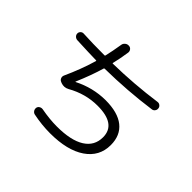

<svg xmlns="http://www.w3.org/2000/svg" viewBox="-174 -1057 1348 1348"><g transform="rotate(45 500.0 -383.0)"><path d="M129.9 -567.4Q116.2 -568.4 106.4 -578.1Q96.7 -587.9 96.7 -601.1Q96.7 -614.3 106.4 -623.5Q116.2 -632.8 129.9 -631.8Q218.8 -627 339.8 -627Q344.7 -627 345.7 -630.9Q359.4 -688.5 371.1 -761.7Q373 -776.4 385.3 -786.6Q397.5 -796.9 412.1 -795.9H415Q428.7 -794.9 437.5 -783.7Q446.3 -772.5 444.3 -757.8Q434.6 -691.4 419.9 -630.9Q418 -627 423.8 -627Q632.8 -630.9 835 -659.2Q848.6 -661.1 859.4 -652.3Q870.1 -643.6 871.1 -630.9Q873 -617.2 864.3 -606Q855.5 -594.7 841.8 -593.8Q630.9 -564.5 407.2 -561.5Q403.3 -561.5 401.4 -556.6Q376 -467.8 327.1 -353.5V-351.6H330.1Q443.4 -409.2 567.4 -410.2Q690.4 -410.2 753.9 -359.4Q817.4 -308.6 817.4 -212.9Q817.4 -99.6 722.2 -34.7Q627 30.3 457 30.3Q374 30.3 288.1 12.7Q275.4 9.8 267.6 -1.5Q259.8 -12.7 261.7 -27.3Q263.7 -40 275.4 -47.4Q287.1 -54.7 300.8 -52.7Q385.7 -37.1 457 -37.1Q595.7 -37.1 668 -82.5Q740.2 -127.9 740.2 -212.9Q740.2 -342.8 556.6 -342.8Q437.5 -342.8 329.1 -281.2Q298.8 -264.6 265.6 -276.4L256.8 -280.3Q244.1 -285.2 238.8 -298.3Q233.4 -311.5 239.3 -325.2Q293 -442.4 326.2 -555.7Q328.1 -560.5 323.2 -560.5Q259.8 -561.5 129.9 -567.4Z"/></g></svg>

Font: Rounded-L Mgen+ 2m regular
Style: Regular
Weight: 400
Designer: [Source Han Sans]
Ryoko NISHIZUKA  (kana & ideographs); Paul D. Hunt (Latin, Greek & Cyrillic); Wenlong ZHANG  (bopomofo
Version: Version 1.059.20150602